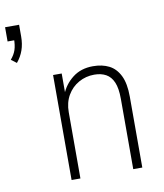

<svg xmlns="http://www.w3.org/2000/svg" viewBox="-174 -808 751 877"><g transform="rotate(-10 201.5 -370.0)"><path d="M-66 -570 -91 -589Q-74 -609 -67 -630Q-60 -651 -60 -683L-55 -674H-91V-740H-26V-686Q-26 -651 -36 -622.5Q-46 -594 -66 -570ZM87 0V-487H127V-391H123Q140 -435 178.5 -465Q217 -495 273 -495Q316 -495 347.5 -479Q379 -463 397 -426.5Q415 -390 415 -329V0H373V-326Q373 -375 361 -403Q349 -431 326.5 -443.5Q304 -456 272 -456Q233 -456 200 -437.5Q167 -419 147.5 -385.5Q128 -352 128 -307V0Z"/></g></svg>

Font: Nunito Sans 10pt Condensed ExtraLight
Style: Regular
Weight: 250
Width: 3
Designer: Vernon Adams
Foundry: Vernon Adams
Version: Version 3.101;gftools[0.9.27]